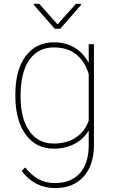

<svg xmlns="http://www.w3.org/2000/svg" viewBox="-20 -756 588 989"><path d="M59.1 -269.5Q59.1 -396 112.3 -467Q165.5 -538.1 258.3 -538.1Q317.4 -538.1 363.3 -511Q409.2 -483.9 437 -431.6V-528.3H463.9V-9.3Q463.9 95.2 410.2 154.1Q356.4 212.9 264.2 212.9Q210.9 212.9 166.7 189.9Q122.6 167 91.3 124L109.9 106.4Q140.6 145.5 177.2 166.3Q213.9 187 263.2 187Q344.7 187 390.1 137.5Q435.5 87.9 437 -2.4V-83.5Q409.7 -38.6 363 -14.4Q316.4 9.8 257.3 9.8Q165.5 9.8 112.3 -63Q59.1 -135.7 59.1 -262.7ZM85.9 -259.3Q85.9 -146 130.9 -81.3Q175.8 -16.6 256.8 -16.6Q323.7 -16.6 370.6 -47.6Q417.5 -78.6 437 -134.8V-374.5Q394 -511.7 257.8 -511.7Q176.3 -511.7 131.1 -447.8Q85.9 -383.8 85.9 -259.3ZM276.4 -630.4 371.1 -736.3H397V-730L290.5 -607.9H261.7L154.3 -731V-736.3H182.1Z"/></svg>

Font: Roboto Thin
Style: Regular
Weight: 250
Designer: Google
Version: Version 2.134; 2016